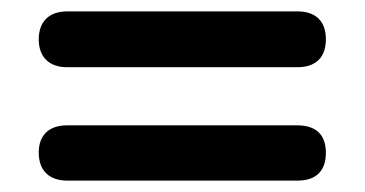

<svg xmlns="http://www.w3.org/2000/svg" viewBox="-20 -509 640 337"><path d="M98 -391H502C535 -391 552 -409 552 -440C552 -471 535 -489 502 -489H98C66 -489 48 -471 48 -440C48 -409 66 -391 98 -391ZM98 -192H502C535 -192 552 -209 552 -241C552 -272 535 -289 502 -289H98C66 -289 48 -272 48 -241C48 -210 66 -192 98 -192Z"/></svg>

Font: SN Pro
Style: Bold
Weight: 700
Designer: Tobias Whetton
Foundry: Supernotes
Version: Version 1.003;Glyphs 3.3 (3324)